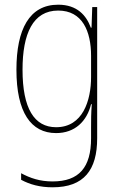

<svg xmlns="http://www.w3.org/2000/svg" viewBox="-20 -557 510 818"><path d="M228 -537C105 -537 50 -432 50 -260C50 -78 112 10 219 10C299 10 350 -40 368 -113H371C368 -72 368 -47 368 -14V32C368 156 317 216 204 216C150 216 109 202 70 181V209C107 229 150 241 204 241C338 241 394 167 394 32V-527H373L370 -439H367C348 -491 309 -537 228 -537ZM228 -512C331 -512 368 -424 368 -319V-229C368 -129 333 -15 219 -15C126 -15 76 -95 76 -260C76 -413 120 -512 228 -512Z"/></svg>

Font: Noto Sans Armenian Condensed Thin
Style: Regular
Weight: 100
Width: 3
Designer: Monotype Design Team
Foundry: Monotype Imaging Inc.
Version: Version 2.008